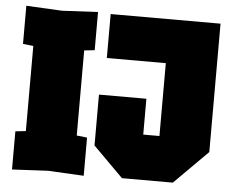

<svg xmlns="http://www.w3.org/2000/svg" viewBox="-51 -764 1002 827"><g transform="rotate(5 450.0 -350.0)"><path d="M30 4V-161L75 -166V-534L30 -539V-704L185 -696L340 -704V-539L295 -534V-166L340 -161V4L185 -4ZM375 -130V-350H580V-195H650V-510H395V-700H870V-145L725 0H505Z"/></g></svg>

Font: Tektur SemiCondensed Black
Style: Regular
Weight: 900
Width: 4
Designer: Adam Jagosz
Foundry: Adam Jagosz
Version: Version 1.005;gftools[0.9.30]